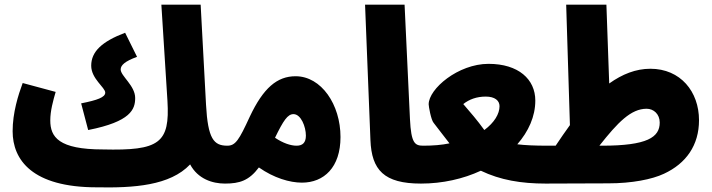

<svg xmlns="http://www.w3.org/2000/svg" viewBox="-20 -780 3044 821"><path d="M357 -224C540 -260 558 -313 558 -361C558 -414 496 -455 496 -483C496 -501 514 -518 566 -537L515 -640C415 -602 370 -559 370 -499C370 -443 430 -406 430 -384C430 -364 397 -352 327 -338Z M394 21C552 24 707 14 793 -77C826 -15 888 5 942 5C993 5 1027 -30 1027 -78C1027 -120 1001 -157 952 -157C894 -157 869 -186 861 -332L838 -760H670L696 -349C707 -168 662 -135 420 -141C231 -141 195 -194 195 -265C195 -306 207 -349 218 -387L77 -425C58 -374 34 -298 34 -219C34 -96 118 21 394 21Z M942 5C1005 5 1045 -8 1087 -64C1151 -19 1219 1 1271 1C1365 1 1436 -64 1436 -194C1436 -333 1354 -454 1244 -454C1165 -454 1106 -404 1048 -281C1002 -181 987 -157 952 -157ZM1235 -292C1267 -292 1288 -238 1288 -200C1288 -169 1273 -157 1248 -157C1223 -157 1190 -168 1156 -191C1192 -265 1210 -292 1235 -292Z M1780 5C1832 5 1865 -27 1865 -78C1865 -120 1839 -157 1790 -157C1754 -157 1738 -167 1733 -271L1710 -760H1541L1564 -181C1569 -53 1622 5 1780 5Z M1780 5C1872 5 1961 -15 2036 -50C2119 -10 2209 5 2313 5C2361 5 2396 -28 2396 -76C2396 -121 2369 -157 2323 -157C2266 -157 2224 -159 2192 -163C2240 -218 2269 -282 2269 -350C2269 -441 2197 -507 2069 -507C1939 -507 1813 -400 1813 -334C1813 -325 1823 -268 1834 -255C1855 -227 1876 -201 1902 -167C1869 -160 1831 -157 1790 -157ZM1961 -335C1986 -355 2018 -367 2057 -367C2096 -367 2116 -350 2116 -326C2116 -293 2094 -256 2051 -224C2020 -267 1992 -299 1961 -335Z M2311 5 2581 4C2682 4 2768 -13 2819 -37C2914 -81 2969 -159 2969 -266C2969 -388 2890 -486 2761 -486C2699 -486 2641 -463 2585 -423L2573 -760H2401L2417 -245C2397 -218 2377 -188 2356 -157H2321ZM2745 -315C2775 -315 2801 -292 2801 -256C2801 -193 2748 -157 2554 -157H2543C2622 -257 2678 -315 2745 -315Z"/></svg>

Font: Noto Sans Arabic ExtCond Blk
Style: Regular
Weight: 900
Width: 2
Designer: Monotype Design Team, Nadine Chahine, Nizar Qandah and Khaled Hosny
Foundry: Monotype Imaging Inc.
Version: Version 2.012